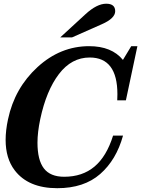

<svg xmlns="http://www.w3.org/2000/svg" viewBox="-20 -988 748 1018"><path d="M283.7 9.8Q129.9 9.8 57.6 -85.4Q9.8 -148.4 9.8 -246.1Q9.8 -296.4 22.5 -355.5Q57.6 -521 178.7 -632.1Q299.8 -743.2 452.6 -743.2Q572.3 -743.2 631.8 -670.4L675.8 -743.2H708.5L647.5 -456.1H601.6Q602.5 -472.7 602.5 -488.3Q602.5 -683.1 455.6 -683.1Q359.4 -683.1 292.5 -595.5Q225.6 -507.8 193.4 -356.4Q178.7 -286.6 178.7 -231.4Q178.7 -139.6 212.6 -95.2Q246.6 -50.8 320.3 -50.8Q416.5 -50.8 480.7 -104.5Q544.9 -158.2 579.6 -269H632.3Q596.7 -140.1 511 -65.2Q425.3 9.8 283.7 9.8ZM361.8 -789.6H299.3L433.1 -912.6Q493.7 -968.3 543 -968.3Q590.8 -968.3 590.8 -928.7Q590.8 -890.6 519.5 -859.4Z"/></svg>

Font: Munson
Style: Bold Italic
Weight: 700
Italic angle: -12°
Designer: Paul James MIller
Foundry: High-Logic / Made with FontCreator
Version: Version 2.10;May 5, 2019;FontCreator 11.5.0.2430 64-bit